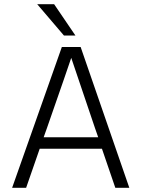

<svg xmlns="http://www.w3.org/2000/svg" viewBox="-20 -899 677 919"><path d="M341 -729 239 -879H158L286 -729ZM189 -242 204 -284C273.3 -482.7 312.3 -595.3 321 -622L435 -285L450 -242ZM532 0H599L366 -674H276L38 0H105L170 -187H468Z"/></svg>

Font: Hind Light
Style: Regular
Weight: 300
Designer: Manushi Parikh, Satya Rajpurohit
Foundry: Indian Type Foundry
Version: Version 1.201;PS 1.0;hotconv 1.0.78;makeotf.lib2.5.61930; tt